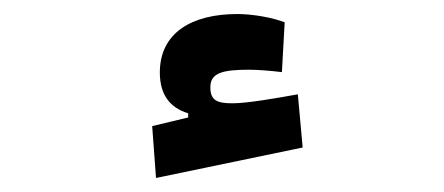

<svg xmlns="http://www.w3.org/2000/svg" viewBox="-20 -802 626 271"><path d="M200.2 -550.8 407.2 -593.8 400.4 -668.9C371.1 -663.6 329.1 -656.2 308.1 -656.2C286.6 -656.2 276.9 -660.2 276.9 -678.7C276.9 -699.2 293.9 -703.6 332 -703.6C343.3 -703.6 362.8 -702.1 377.9 -700.2L381.8 -770.5C365.7 -776.9 337.4 -782.2 314.9 -782.2C251 -782.2 205.6 -755.9 205.6 -699.7C205.6 -668.5 219.7 -649.9 245.6 -642.1V-636.2L194.8 -624Z"/></svg>

Font: CaskaydiaCove Nerd Font
Style: Bold
Weight: 700
Designer: Aaron Bell
Foundry: Saja Typeworks
Version: Version 2111.1;Nerd Fonts 2.3.0